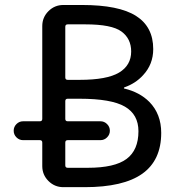

<svg xmlns="http://www.w3.org/2000/svg" viewBox="-20 -775 704 774"><path d="M243.2 -462.9Q243.2 -453.1 252.9 -453.1H300.8Q411.1 -453.1 460 -482.4Q508.8 -511.7 508.8 -567.4Q508.8 -619.1 469.7 -647.9Q430.7 -676.8 324.2 -676.8H252.9Q243.2 -676.8 243.2 -667ZM243.2 -295.9Q243.2 -286.1 252.9 -286.1H384.8Q400.4 -286.1 411.6 -274.9Q422.9 -263.7 422.9 -248Q422.9 -232.4 411.6 -221.2Q400.4 -210 384.8 -210H252.9Q243.2 -210 243.2 -200.2V-108.4Q243.2 -98.6 252.9 -98.6H334Q442.4 -98.6 490.2 -134.3Q538.1 -169.9 538.1 -246.1Q538.1 -313.5 483.4 -345.2Q428.7 -377 300.8 -377H252.9Q243.2 -377 243.2 -367.2ZM481.4 -422.9Q479.5 -421.9 479.5 -419.9Q479.5 -418 481.4 -418Q543 -403.3 582 -364.3Q629.9 -315.4 629.9 -239.3Q629.9 -128.9 553.7 -74.7Q477.5 -20.5 321.3 -20.5H235.4Q200.2 -20.5 175.3 -45.4Q150.4 -70.3 150.4 -105.5V-200.2Q150.4 -210 140.6 -210H73.2Q57.6 -210 46.4 -221.2Q35.2 -232.4 35.2 -248Q35.2 -263.7 46.4 -274.9Q57.6 -286.1 73.2 -286.1H140.6Q150.4 -286.1 150.4 -295.9V-669.9Q150.4 -705.1 175.3 -730Q200.2 -754.9 235.4 -754.9H310.5Q459 -754.9 528.3 -710.9Q597.7 -667 597.7 -577.1Q597.7 -515.6 556.6 -471.7Q526.4 -438.5 481.4 -422.9Z"/></svg>

Font: Gen Jyuu GothicX Regular
Style: Regular
Weight: 400
Designer: [Source Han Sans]
Ryoko NISHIZUKA  (kana & ideographs); Paul D. Hunt (Latin, Greek & Cyrillic); Wenlong ZHANG  (bopomofo
Version: Version 1.002.20150607